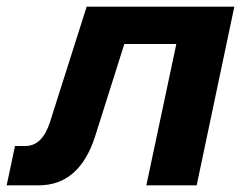

<svg xmlns="http://www.w3.org/2000/svg" viewBox="-31 -556 732 576"><path d="M-11 0 14 -118H45Q96 -118 119 -190L229 -536H672L559 0H408L498 -424H342L255 -149Q208 0 85 0Z"/></svg>

Font: Geist
Style: Bold Italic
Weight: 700
Italic angle: -12°
Designer: Basement.studio, Andrés Briganti, Mateo Zaragoza
Foundry: Basement.studio, Vercel, Andrés Briganti, Guido Ferreyra, Mateo Zaragoza
Version: Version 1.500; ttfautohint (v1.8.4.7-5d5b)